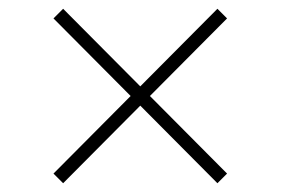

<svg xmlns="http://www.w3.org/2000/svg" viewBox="-20 -524 640 438"><path d="M300 -283 124 -106 102 -128 278 -305 102 -482 124 -504 300 -327 476 -504 498 -482 322 -305 498 -128 476 -106Z"/></svg>

Font: IBM Plex Sans Arabic ExtLt
Style: Regular
Weight: 200
Designer: Mike Abbink, Paul van der Laan, Pieter van Rosmalen, Wael Morcos, Khajak Apelian
Foundry: Bold Monday
Version: Version 1.2